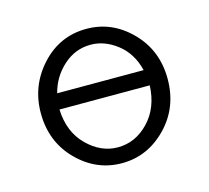

<svg xmlns="http://www.w3.org/2000/svg" viewBox="-73 -524 672 617"><g transform="rotate(-15 262.5 -215.5)"><path d="M50.8 -214.8Q50.8 -305.7 111.8 -372.3Q172.9 -439 262.2 -439Q347.2 -439 410.2 -375Q473.1 -311 473.1 -216.1Q473.1 -121.1 410.2 -56.6Q347.2 7.8 262 7.8Q176.8 7.8 113.8 -55.9Q50.8 -119.6 50.8 -214.8ZM111.8 -210.9Q114.7 -135.7 160.4 -90.3Q206.1 -44.9 262.2 -44.9Q321.3 -44.9 365.2 -91.1Q409.2 -137.2 412.1 -210.9ZM118.2 -263.2H405.8Q391.6 -321.3 349.9 -353.8Q308.1 -386.2 262.2 -386.2Q210.4 -386.2 170.9 -350.6Q131.3 -314.9 118.2 -263.2Z"/></g></svg>

Font: CMU Typewriter Text
Style: Light
Weight: 200
Version: Version 0.7.0